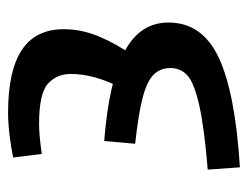

<svg xmlns="http://www.w3.org/2000/svg" viewBox="-90 -518 617 478"><g transform="rotate(-90 219.0 -279.5)"><path d="M401.4 -168.9Q401.4 -85 314 -43.9Q226.6 -2.9 41 8.8L35.2 -71.3Q141.6 -80.1 196.8 -92.8Q252 -105.5 270 -122.2Q288.1 -139 288.1 -164.1Q288.1 -189.8 271.5 -206.2Q254.9 -222.7 214.4 -233.3Q173.8 -244 99.6 -252L106.4 -329.1Q253.9 -317.4 327.6 -279.3Q401.4 -241.2 401.4 -168.9ZM177.7 -568.4Q281.2 -568.4 333 -534.2Q384.8 -500 384.8 -429.7Q384.8 -385.4 366.7 -342.1Q348.6 -298.8 318.4 -255.9L238.3 -286.1Q273.4 -353.5 273.4 -412.3Q273.4 -447.3 249 -469.2Q224.6 -491.2 149.4 -491.2Q120.1 -491.2 74.2 -484.4L65.4 -555.8Q87.9 -560.5 119.1 -564.5Q150.3 -568.4 177.7 -568.4Z"/></g></svg>

Font: Sudo Var
Style: Regular
Weight: 400
Monospace: yes
Designer: Jens Kutilek
Foundry: Jens Kutilek
Version: Version 0.065;FEAKit 1.0